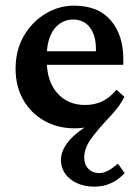

<svg xmlns="http://www.w3.org/2000/svg" viewBox="-20 -454 495 691"><path d="M404.3 134.8 428.7 168.9Q408.2 191.4 380.9 204.6Q353.5 217.8 319.3 217.8Q285.2 217.8 257.8 205.6Q230.5 193.4 214.8 171.4Q199.2 149.4 199.2 122.1Q199.2 87.9 228 53.2Q256.8 18.6 320.3 -16.6L318.4 -4.9Q295.9 3.9 279.3 5.9Q262.7 7.8 248 7.8Q187.5 7.8 139.2 -19.5Q90.8 -46.9 63.5 -95.2Q36.1 -143.6 36.1 -206.1Q36.1 -274.4 66.4 -325.7Q96.7 -377 145.5 -405.8Q194.3 -434.6 250 -433.6Q335 -432.6 379.4 -379.9Q423.8 -327.1 423.8 -242.2V-220.7H134.8V-269.5H338.9L325.2 -249V-278.3Q325.2 -327.1 303.2 -355.5Q281.2 -383.8 242.2 -383.8Q216.8 -383.8 195.3 -369.1Q173.8 -354.5 161.1 -325.2Q148.4 -295.9 148.4 -252V-234.4Q148.4 -162.1 186 -119.1Q223.6 -76.2 286.1 -76.2Q319.3 -76.2 346.2 -88.4Q373 -100.6 399.4 -130.9L427.7 -105.5Q418.9 -87.9 407.2 -71.8Q395.5 -55.7 381.8 -41Q331.1 12.7 307.1 46.4Q283.2 80.1 283.2 112.3Q283.2 138.7 298.3 153.8Q313.5 168.9 336.9 168.9Q353.5 168.9 370.1 159.7Q386.7 150.4 404.3 134.8Z"/></svg>

Font: Crimson Pro SemiBold
Style: Regular
Weight: 600
Designer: Jacques Le Bailly
Foundry: Baron von Fonthausen
Version: Version 1.003